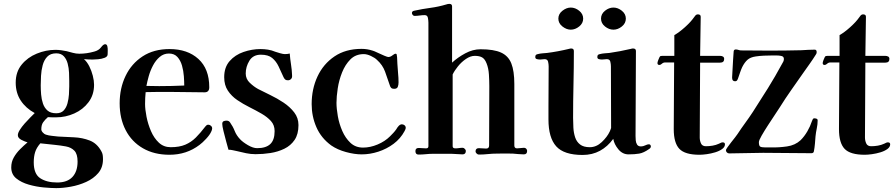

<svg xmlns="http://www.w3.org/2000/svg" viewBox="-20 -792 4611 990"><path d="M380 41Q380 2 363.5 -15Q347 -32 320 -37Q293 -42 263 -45L188 -53Q168 -30 161 -7Q154 16 154 45Q154 105 187.5 127Q221 149 275 149Q327 149 353.5 120.5Q380 92 380 41ZM337 -375Q337 -393 336 -417Q335 -441 329 -464Q323 -487 309 -502Q295 -517 270 -517Q240 -517 223.5 -499.5Q207 -482 200 -455.5Q193 -429 191.5 -401Q190 -373 190 -352Q190 -330 192 -305Q194 -280 201.5 -258Q209 -236 225 -222Q241 -208 270 -208Q295 -208 308.5 -222.5Q322 -237 328 -259.5Q334 -282 335.5 -305Q337 -328 337 -346ZM535 -512Q535 -500 519.5 -494Q504 -488 485.5 -486.5Q467 -485 458 -485Q447 -485 435.5 -485.5Q424 -486 413 -487Q429 -473 440.5 -450Q452 -427 458.5 -401.5Q465 -376 465 -355Q465 -303 436.5 -265Q408 -227 363 -207Q318 -187 270 -187Q260 -187 249 -187Q238 -187 227 -188Q212 -175 202.5 -161.5Q193 -148 193 -125Q193 -117 201 -108.5Q209 -100 216 -98Q231 -93 248 -91.5Q265 -90 280 -88Q319 -86 362 -84Q405 -82 442.5 -67.5Q480 -53 502 -13Q508 -3 509.5 7Q511 17 511 29Q511 72 486.5 100.5Q462 129 424.5 146Q387 163 345.5 170.5Q304 178 270 178Q245 178 206 174.5Q167 171 128.5 160Q90 149 64 128Q38 107 38 71Q38 43 51 20Q64 -3 83.5 -22.5Q103 -42 122 -58Q110 -61 91 -70.5Q72 -80 72 -95Q72 -106 82 -122Q92 -138 107 -155Q122 -172 136.5 -186.5Q151 -201 159 -209Q113 -234 87 -273.5Q61 -313 61 -366Q61 -421 91.5 -458.5Q122 -496 169.5 -515.5Q217 -535 266 -535Q280 -535 295 -533Q310 -531 324 -528Q340 -524 356 -519.5Q372 -515 389 -515Q427 -515 466 -526Q489 -532 501 -548Q513 -564 522 -564Q531 -564 533.5 -553.5Q536 -543 535.5 -530.5Q535 -518 535 -512Z M930 -351Q930 -371 928 -399Q926 -427 918.5 -453.5Q911 -480 895 -498Q879 -516 851 -516Q824 -516 803.5 -498.5Q783 -481 769 -454.5Q755 -428 747 -399.5Q739 -371 735 -349Q752 -349 768.5 -348.5Q785 -348 801 -348Q866 -348 930 -351ZM1074 -130Q1074 -127 1072.5 -121.5Q1071 -116 1069 -113Q1062 -97 1043 -76.5Q1024 -56 1009 -45Q942 6 854 6Q775 6 717 -27.5Q659 -61 628 -121Q597 -181 597 -259Q597 -337 627.5 -400.5Q658 -464 715.5 -501.5Q773 -539 854 -539Q947 -539 1003 -488Q1059 -437 1059 -342Q1059 -316 1035 -316Q991 -316 947 -317Q903 -318 859 -318Q827 -318 795 -318Q763 -318 731 -317Q728 -287 728 -256Q728 -228 735.5 -190Q743 -152 758.5 -116Q774 -80 799 -56.5Q824 -33 860 -33Q905 -33 935.5 -46Q966 -59 990 -83Q1014 -107 1039 -140Q1042 -144 1045.5 -146.5Q1049 -149 1054 -149Q1061 -149 1067.5 -143.5Q1074 -138 1074 -130Z M1519 -147Q1519 -100 1499 -70.5Q1479 -41 1446 -25Q1413 -9 1374.5 -3Q1336 3 1298 3Q1273 3 1249 -2Q1225 -7 1201 -13Q1191 -15 1180 -17.5Q1169 -20 1158 -20Q1154 -34 1146.5 -61.5Q1139 -89 1132.5 -115.5Q1126 -142 1126 -153Q1126 -164 1133 -167Q1140 -170 1148 -170Q1160 -170 1166 -161Q1181 -140 1190 -117Q1199 -94 1218 -74Q1232 -59 1258.5 -43.5Q1285 -28 1306 -28Q1351 -28 1373.5 -49Q1396 -70 1396 -116Q1396 -147 1377 -168Q1358 -189 1328.5 -206Q1299 -223 1266 -239.5Q1233 -256 1203.5 -276Q1174 -296 1155 -324.5Q1136 -353 1136 -394Q1136 -445 1164 -477Q1192 -509 1235.5 -524Q1279 -539 1323 -539Q1343 -539 1362 -536Q1381 -533 1400 -525Q1409 -522 1424.5 -517.5Q1440 -513 1449 -513Q1462 -513 1474 -516Q1476 -488 1480.5 -460Q1485 -432 1486 -404V-401Q1487 -391 1480.5 -384.5Q1474 -378 1465 -378Q1455 -378 1450.5 -382Q1446 -386 1442 -394Q1429 -423 1416.5 -449.5Q1404 -476 1383.5 -493Q1363 -510 1325 -510Q1285 -510 1266 -479Q1247 -448 1247 -413Q1247 -385 1268 -365Q1289 -345 1311 -333Q1338 -319 1373.5 -302Q1409 -285 1442 -263Q1475 -241 1497 -212.5Q1519 -184 1519 -147Z M2072 -133Q2072 -129 2070 -124.5Q2068 -120 2066 -116Q2045 -77 2009.5 -50.5Q1974 -24 1931 -10Q1888 4 1845 4Q1808 4 1764 -8Q1720 -20 1688 -42Q1636 -80 1611.5 -136Q1587 -192 1587 -255Q1587 -333 1617 -397.5Q1647 -462 1704.5 -501Q1762 -540 1844 -540Q1874 -540 1901 -531Q1909 -529 1926.5 -520.5Q1944 -512 1961 -505Q1978 -498 1982 -498Q1993 -498 2003.5 -506.5Q2014 -515 2020 -515Q2026 -515 2026 -507Q2028 -497 2028 -485.5Q2028 -474 2029 -463Q2030 -439 2032.5 -415Q2035 -391 2035 -367Q2035 -354 2031 -344Q2027 -334 2012 -334Q2002 -334 1997 -339Q1992 -344 1990 -352Q1978 -388 1965.5 -422.5Q1953 -457 1924 -483Q1913 -494 1892.5 -503.5Q1872 -513 1856 -513Q1814 -513 1787 -486Q1760 -459 1744 -419Q1728 -379 1721.5 -336.5Q1715 -294 1715 -262Q1715 -232 1722 -192.5Q1729 -153 1745 -116.5Q1761 -80 1787 -55.5Q1813 -31 1852 -31Q1889 -31 1927 -47Q1965 -63 1991 -89Q1999 -97 2007.5 -106Q2016 -115 2023 -125Q2026 -130 2029 -134.5Q2032 -139 2036 -143Q2044 -151 2052 -151Q2060 -151 2066 -146Q2072 -141 2072 -133Z M2698 -14Q2698 4 2681 4Q2667 4 2652.5 2.5Q2638 1 2624 0Q2604 -1 2583.5 -0.5Q2563 0 2543 0Q2519 0 2495.5 2.5Q2472 5 2449 5Q2443 5 2437.5 -0.5Q2432 -6 2432 -11Q2432 -28 2449 -28Q2459 -28 2468 -27Q2477 -26 2487 -26Q2502 -26 2502 -42Q2502 -119 2502.5 -195.5Q2503 -272 2503 -348Q2503 -375 2501 -407.5Q2499 -440 2489 -465Q2480 -488 2466 -496Q2452 -504 2428 -504Q2406 -504 2382.5 -488Q2359 -472 2341 -449.5Q2323 -427 2314 -408V-38Q2314 -27 2328 -27Q2338 -27 2347 -28.5Q2356 -30 2366 -30Q2371 -30 2376.5 -24.5Q2382 -19 2382 -14Q2382 4 2365 4Q2351 4 2336.5 2.5Q2322 1 2308 1Q2298 1 2288 1Q2278 1 2267 1H2214Q2195 1 2176 3Q2157 5 2138 5Q2122 5 2122 -13Q2122 -29 2139 -29Q2149 -29 2158 -28Q2167 -27 2177 -27Q2189 -27 2189 -38V-675Q2189 -685 2186.5 -699.5Q2184 -714 2170 -714Q2157 -714 2143.5 -712Q2130 -710 2117 -710Q2112 -710 2108 -715Q2104 -720 2104 -725Q2104 -735 2117 -737Q2158 -746 2199.5 -751.5Q2241 -757 2281 -769Q2289 -772 2297 -772Q2311 -772 2311 -759V-469Q2340 -496 2379 -517Q2418 -538 2458 -538Q2526 -538 2563.5 -521Q2601 -504 2616.5 -465Q2632 -426 2632 -359V-42Q2632 -27 2646 -27Q2655 -27 2664 -28.5Q2673 -30 2682 -30Q2689 -30 2693.5 -25Q2698 -20 2698 -14Z M3336 -37Q3336 -29 3326 -23Q3299 -4 3276 0Q3253 4 3221 4Q3190 4 3168.5 -22Q3147 -48 3142 -76Q3113 -36 3073.5 -14.5Q3034 7 2984 7Q2888 7 2848 -37.5Q2808 -82 2808 -176V-243Q2808 -295 2808.5 -346.5Q2809 -398 2809 -450Q2809 -461 2806 -474Q2803 -487 2788 -487Q2782 -487 2776.5 -486Q2771 -485 2765 -485Q2758 -485 2749 -487Q2740 -489 2740 -498Q2740 -506 2743.5 -509Q2747 -512 2753 -513Q2764 -516 2777 -517Q2790 -518 2801 -519Q2856 -526 2914 -540Q2920 -542 2925 -542Q2939 -542 2939 -529Q2939 -443 2937 -356.5Q2935 -270 2935 -184Q2935 -160 2936.5 -133.5Q2938 -107 2945.5 -84Q2953 -61 2971 -47Q2989 -33 3021 -33Q3055 -33 3083 -59.5Q3111 -86 3124 -114Q3125 -116 3128 -123.5Q3131 -131 3131 -132Q3131 -212 3130.5 -291.5Q3130 -371 3130 -450Q3130 -461 3127 -474Q3124 -487 3109 -487Q3103 -487 3097 -486Q3091 -485 3084 -485Q3077 -485 3068.5 -487Q3060 -489 3060 -498Q3060 -506 3063.5 -509Q3067 -512 3073 -513Q3084 -516 3097 -517Q3110 -518 3122 -519Q3178 -527 3233 -540Q3236 -541 3238.5 -541.5Q3241 -542 3244 -542Q3259 -542 3259 -529Q3259 -420 3258 -310.5Q3257 -201 3257 -91Q3257 -81 3258 -68.5Q3259 -56 3265 -46.5Q3271 -37 3285 -37Q3296 -37 3307 -42.5Q3318 -48 3326 -48Q3331 -48 3333.5 -44.5Q3336 -41 3336 -37ZM2987 -696Q2987 -672 2966.5 -655.5Q2946 -639 2923 -639Q2901 -639 2880 -655.5Q2859 -672 2859 -696Q2859 -720 2880 -736.5Q2901 -753 2923 -753Q2946 -753 2966.5 -736.5Q2987 -720 2987 -696ZM3207 -696Q3207 -672 3186.5 -655.5Q3166 -639 3143 -639Q3120 -639 3099.5 -655.5Q3079 -672 3079 -696Q3079 -720 3099.5 -736.5Q3120 -753 3143 -753Q3166 -753 3186.5 -736.5Q3207 -720 3207 -696Z M3718 -48Q3718 -34 3703.5 -23.5Q3689 -13 3667.5 -6.5Q3646 0 3624 3Q3602 6 3587 6Q3512 6 3483 -24.5Q3454 -55 3454 -126Q3454 -212 3455 -298Q3456 -384 3456 -470H3410Q3400 -470 3393 -463.5Q3386 -457 3380 -457Q3370 -457 3370 -467Q3370 -471 3374 -482Q3378 -493 3380 -496Q3383 -502 3386 -503Q3389 -504 3395 -504H3457V-611Q3482 -625 3512 -652Q3542 -679 3558 -702Q3561 -707 3566 -712.5Q3571 -718 3578 -718Q3594 -718 3593 -704L3590 -504H3693Q3701 -504 3707.5 -500.5Q3714 -497 3714 -488Q3714 -469 3693 -469H3590L3588 -83Q3588 -67 3594.5 -52.5Q3601 -38 3620 -38Q3637 -38 3654.5 -41Q3672 -44 3687 -51Q3692 -53 3696.5 -55.5Q3701 -58 3706 -58Q3718 -58 3718 -48Z M4196 -171Q4196 -151 4191.5 -130Q4187 -109 4185 -89Q4184 -73 4182 -51Q4180 -29 4177 -14Q4176 -2 4164 -2Q4102 -2 4039.5 -3Q3977 -4 3915 -4Q3872 -4 3828 -2.5Q3784 -1 3740 -1Q3733 -1 3728 -6Q3723 -11 3723 -18Q3723 -21 3731 -32.5Q3739 -44 3750 -58Q3761 -72 3770.5 -84Q3780 -96 3783 -101Q3802 -130 3822.5 -158Q3843 -186 3862 -215Q3901 -275 3939.5 -337Q3978 -399 4012 -462Q4016 -468 4019 -474.5Q4022 -481 4022 -488Q4022 -502 4006 -504Q3996 -506 3984 -506Q3972 -506 3961 -506Q3941 -506 3919 -505Q3897 -504 3877 -501Q3849 -497 3834 -483.5Q3819 -470 3807 -446Q3801 -433 3796.5 -419.5Q3792 -406 3787 -392Q3785 -385 3781.5 -379Q3778 -373 3770 -373Q3755 -373 3755 -391V-394Q3756 -417 3757.5 -439.5Q3759 -462 3760 -484Q3761 -495 3761.5 -506Q3762 -517 3763 -527Q3764 -537 3774 -537Q3781 -537 3788 -534.5Q3795 -532 3802 -532Q3838 -532 3875.5 -531.5Q3913 -531 3948 -531Q3989 -531 4030 -531.5Q4071 -532 4112 -533Q4129 -534 4146.5 -535Q4164 -536 4181 -536Q4191 -536 4191 -523Q4191 -516 4187 -511Q4172 -487 4155 -463Q4138 -439 4121 -415Q4091 -372 4060 -328Q4029 -284 4001 -239Q3994 -228 3977 -202.5Q3960 -177 3940.5 -147Q3921 -117 3907 -92.5Q3893 -68 3893 -59Q3893 -40 3900 -36Q3907 -32 3924 -32H3960Q3996 -31 4038 -37Q4080 -43 4108 -69Q4128 -89 4143 -115Q4158 -141 4166 -166Q4168 -171 4170.5 -176.5Q4173 -182 4179 -182Q4184 -182 4190 -180Q4196 -178 4196 -171Z M4570 -48Q4570 -34 4555.5 -23.5Q4541 -13 4519.5 -6.5Q4498 0 4476 3Q4454 6 4439 6Q4364 6 4335 -24.5Q4306 -55 4306 -126Q4306 -212 4307 -298Q4308 -384 4308 -470H4262Q4252 -470 4245 -463.5Q4238 -457 4232 -457Q4222 -457 4222 -467Q4222 -471 4226 -482Q4230 -493 4232 -496Q4235 -502 4238 -503Q4241 -504 4247 -504H4309V-611Q4334 -625 4364 -652Q4394 -679 4410 -702Q4413 -707 4418 -712.5Q4423 -718 4430 -718Q4446 -718 4445 -704L4442 -504H4545Q4553 -504 4559.5 -500.5Q4566 -497 4566 -488Q4566 -469 4545 -469H4442L4440 -83Q4440 -67 4446.5 -52.5Q4453 -38 4472 -38Q4489 -38 4506.5 -41Q4524 -44 4539 -51Q4544 -53 4548.5 -55.5Q4553 -58 4558 -58Q4570 -58 4570 -48Z"/></svg>

Font: Kaisei HarunoUmi
Style: Bold
Weight: 700
Designer: Font-Kai, 金井和夫
Foundry: KAZUO KANAI
Version: Version 5.003